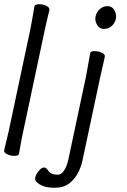

<svg xmlns="http://www.w3.org/2000/svg" viewBox="-38 -727 599 909"><path d="M115 -639 125 -697Q128 -707 148 -707Q166 -707 182 -699Q198 -691 196 -679Q191 -658 187 -643L175 -590L72 -105L64 -67L52 1Q50 11 30 11Q12 11 -4.5 3Q-21 -5 -18 -17L3 -105L106 -590ZM458 -457 437 -364 353 30Q337 105 290 141Q264 162 220 162Q176 162 150.5 146.5Q125 131 128.5 114.5Q132 98 145.5 82Q159 66 170 66Q181 66 189 79Q201 100 235 100Q252 100 265 81Q278 62 285 31L369 -364L389 -475Q391 -485 409 -485Q427 -485 444 -477.5Q461 -470 458 -457ZM471.5 -698Q493 -698 504 -678Q515 -658 510.5 -637.5Q506 -617 490.5 -603.5Q475 -590 454 -590Q433 -590 421.5 -609.5Q410 -629 414.5 -649.5Q419 -670 434.5 -684Q450 -698 471.5 -698Z"/></svg>

Font: LXGW Bright GB
Style: Italic
Weight: 400
Italic angle: -12°
Designer: Christian Thalmann (Catharsis Fonts)
Foundry: LXGW / Christian Thalmann (Catharsis Fonts) / Fontworks Inc.
Version: Version 5.510